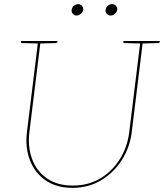

<svg xmlns="http://www.w3.org/2000/svg" viewBox="-20 -898 792 927"><path d="M330 9Q253 9 200.5 -27Q148 -63 124.5 -124.5Q101 -186 110 -260L164 -700H176L122 -261Q113 -189 135 -130Q157 -71 207 -36.5Q257 -2 331 -2Q406 -2 464 -36.5Q522 -71 558.5 -129.5Q595 -188 604 -260L658 -700H670L616 -260Q607 -186 568 -125Q529 -64 468 -27.5Q407 9 330 9ZM167 -700 164 -688 88 -690Q85 -690 83 -691.5Q81 -693 81 -695L82 -700ZM258 -700 257 -695Q257 -693 254.5 -691.5Q252 -690 250 -690L172 -688L173 -700ZM661 -700 658 -688 582 -690Q579 -690 577 -691.5Q575 -693 575 -695L576 -700ZM752 -700 751 -695Q751 -693 748.5 -691.5Q746 -690 744 -690L666 -688L667 -700ZM382 -850Q380 -840 370.5 -831.5Q361 -823 350 -823Q339 -823 331.5 -831.5Q324 -840 326 -850Q327 -862 336.5 -870Q346 -878 357 -878Q368 -878 375.5 -870Q383 -862 382 -850ZM546 -850Q544 -840 535 -831.5Q526 -823 514 -823Q503 -823 495.5 -831.5Q488 -840 490 -850Q491 -862 500.5 -870Q510 -878 521 -878Q532 -878 539.5 -870Q547 -862 546 -850Z"/></svg>

Font: Aleo Thin
Style: Italic
Weight: 250
Italic angle: -7°
Designer: Alessio Laiso
Foundry: Alessio Laiso
Version: Version 2.001;gftools[0.9.29]